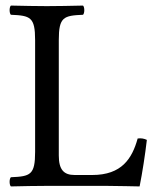

<svg xmlns="http://www.w3.org/2000/svg" viewBox="-20 -667 568 689"><path d="M149 0H361.7C389 0 481 2 481 2C491 -48 501 -113 507 -165C497.2 -169.7 486.4 -171.8 474 -170C454 -98 417 -39 311 -39H248C209 -39 191 -58 191 -109V-523C191 -606 208 -611 278 -614C284 -620 284 -641 278 -647C233 -646 186.1 -645 148 -645C111.9 -645 65 -646 19 -647C13 -641 13 -620 19 -614C89 -611 106 -606 106 -523V-122C106 -39 89 -34 19 -31C13 -25 13 -4 19 2C58 1 115.3 0 149 0Z"/></svg>

Font: Libertinus Math
Style: Regular
Weight: 400
Designer: Philipp H. Poll
Foundry: Khaled Hosny
Version: Version 6.2